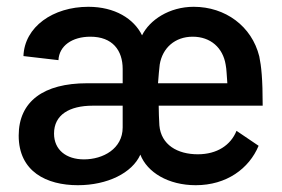

<svg xmlns="http://www.w3.org/2000/svg" viewBox="-20 -537 831 565"><path d="M209 8C296 8 369 -28 393 -82C413 -30 475 8 556 8C647 8 713 -41 741 -108L676 -152C659 -110 619 -83 562 -83C502 -83 454 -111 449 -168C448 -190 447 -205 447 -226H753C753 -305 749 -342 743 -371C721 -460 643 -517 550 -517C478 -517 420 -478 398 -433C374 -482 318 -517 240 -517C136 -517 52 -458 49 -372L152 -360C154 -402 192 -429 246 -429C311 -429 341 -389 341 -334V-292H236C109 -292 35 -239 35 -138C35 -32 117 8 209 8ZM139 -144C139 -199 184 -226 253 -226H341V-162C341 -99 283 -68 227 -68C175 -68 139 -96 139 -144ZM445 -292C447 -315 448 -333 450 -347C458 -396 495 -429 547 -429C600 -429 636 -396 644 -347C647 -333 647 -314 649 -292Z"/></svg>

Font: Vanilla Cream DemiBold
Style: Regular
Weight: 600
Designer: Jeremy Tribby, Jinavaṁso
Foundry: Tribby Type
Version: Version 1.422;Glyphs 3.1.2 (3151)